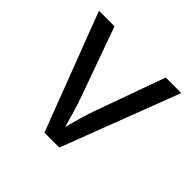

<svg xmlns="http://www.w3.org/2000/svg" viewBox="-139 -693 840 840"><g transform="rotate(45 281.0 -273.0)"><path d="M26.4 -545.9H122.6L238.8 -222.2Q249 -193.8 259 -159.9Q269 -126 277.8 -94.2Q290.5 -47.4 297.4 -24.9H265.1Q276.4 -63 285.2 -95.7Q297.4 -140.6 305.2 -167.5Q313 -194.3 323.2 -222.2L439.5 -545.9H535.6L327.1 0H234.9Z"/></g></svg>

Font: Inter RS Variable
Style: Regular
Weight: 400
Designer: Rasmus Andersson (customised by Maria Ramos and Noel Pretorius)
Foundry: rsms
Version: Version 3.001;Glyphs 3.2.3 (3260)